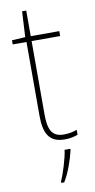

<svg xmlns="http://www.w3.org/2000/svg" viewBox="-97 -699 474 960"><g transform="rotate(-10 139.5 -218.5)"><path d="M188 -15C127 -15 110 -55 110 -130V-503H255V-528H110V-658H89L82 -528L14 -524V-503H84V-130C84 -42 107 10 188 10C217 10 236 5 255 -2V-27C237 -20 215 -15 188 -15ZM207 68V61H178C173 103 148 181 133 214V221H148C176 175 195 118 207 68Z"/></g></svg>

Font: Noto Sans Ethiopic SemiCondensed Thin
Style: Regular
Weight: 100
Width: 4
Designer: Monotype Design Team
Foundry: Monotype Imaging Inc.
Version: Version 2.102